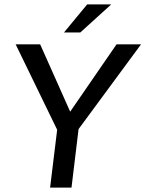

<svg xmlns="http://www.w3.org/2000/svg" viewBox="-20 -850 659 870"><path d="M619 -649H508L298 -344L162 -649H51L239 -262L207 0H304L336 -265ZM484 -830H375L270 -703H344Z"/></svg>

Font: Gamestation Display
Style: Italic
Weight: 400
Designer: Jonas Hecksher
Foundry: Jonas Hecksher, Playtypeª, e-types AS
Version: Version 1.003